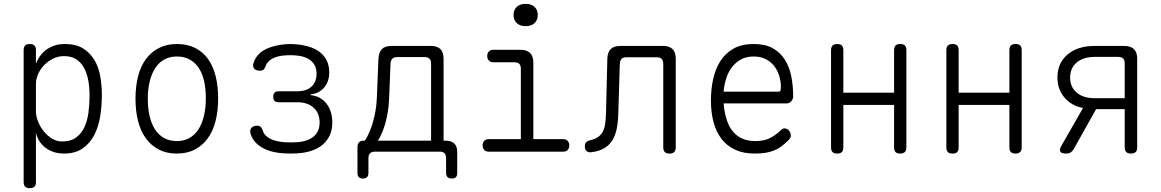

<svg xmlns="http://www.w3.org/2000/svg" viewBox="-20 -789 6040 999"><path d="M135 -560Q152 -560 159.5 -552Q167 -544 167 -527V-458Q174 -476 186 -494Q198 -512 216 -526.5Q234 -541 259 -550.5Q284 -560 318 -560Q376 -560 413 -536.5Q450 -513 472 -475.5Q494 -438 502 -390.5Q510 -343 510 -295Q510 -239 501.5 -185Q493 -131 471 -87.5Q449 -44 410.5 -17Q372 10 313 10Q258 10 218.5 -19Q179 -48 167 -98V158Q167 174 159.5 182Q152 190 135 190Q118 190 110.5 182Q103 174 103 158V-527Q103 -544 110.5 -552Q118 -560 135 -560ZM314 -497Q283 -497 256.5 -484Q230 -471 210 -450.5Q190 -430 178.5 -404Q167 -378 167 -352V-209Q167 -184 178 -156.5Q189 -129 207.5 -106Q226 -83 250.5 -68Q275 -53 303 -53Q348 -53 376 -73.5Q404 -94 419.5 -128Q435 -162 440.5 -205Q446 -248 446 -292Q446 -333 439.5 -369.5Q433 -406 418 -434.5Q403 -463 377.5 -480Q352 -497 314 -497Z M900 10Q847 10 807 -10.5Q767 -31 739.5 -68.5Q712 -106 698.5 -158.5Q685 -211 685 -275Q685 -340 698.5 -392.5Q712 -445 739.5 -482Q767 -519 807.5 -539.5Q848 -560 901 -560Q955 -560 995.5 -539.5Q1036 -519 1062.5 -482Q1089 -445 1102 -393Q1115 -341 1115 -277Q1115 -212 1101.5 -159Q1088 -106 1060.5 -68.5Q1033 -31 993 -10.5Q953 10 900 10ZM900 -55Q937 -55 965 -70.5Q993 -86 1012 -115Q1031 -144 1041 -185.5Q1051 -227 1051 -277Q1051 -327 1042 -367Q1033 -407 1014 -435.5Q995 -464 967 -479.5Q939 -495 901 -495Q863 -495 835 -479.5Q807 -464 788 -435Q769 -406 759 -365.5Q749 -325 749 -275Q749 -225 758.5 -184.5Q768 -144 787 -115Q806 -86 834.5 -70.5Q863 -55 900 -55Z M1300 -463Q1314 -507 1358 -530.5Q1402 -554 1467 -559Q1479 -560 1490.5 -560Q1502 -560 1514 -559Q1555 -556 1588 -546Q1621 -536 1644.5 -517.5Q1668 -499 1680.5 -473Q1693 -447 1693 -412Q1693 -364 1666 -333Q1639 -302 1596 -298V-294Q1648 -289 1678.5 -250Q1709 -211 1709 -151Q1709 -114 1696 -85.5Q1683 -57 1659 -36.5Q1635 -16 1600.5 -4.5Q1566 7 1523 9Q1508 10 1492.5 10Q1477 10 1462 9Q1392 6 1345.5 -20Q1299 -46 1284 -92Q1281 -102 1282 -109.5Q1283 -117 1287.5 -123Q1292 -129 1300.5 -132Q1309 -135 1320 -135Q1325 -135 1329 -133.5Q1333 -132 1336 -129.5Q1339 -127 1341.5 -123Q1344 -119 1346 -113Q1354 -84 1384 -68Q1414 -52 1462 -49Q1477 -48 1492.5 -48Q1508 -48 1523 -49Q1579 -52 1611 -78Q1643 -104 1643 -151Q1643 -200 1612 -228.5Q1581 -257 1526 -257H1430Q1415 -257 1408.5 -264Q1402 -271 1402 -286Q1402 -300 1408.5 -307Q1415 -314 1430 -314H1525Q1575 -314 1601 -338.5Q1627 -363 1627 -405Q1627 -450 1597 -474Q1567 -498 1514 -501Q1502 -502 1490.5 -502Q1479 -502 1467 -501Q1425 -499 1397 -484Q1369 -469 1361 -442Q1359 -437 1356 -432.5Q1353 -428 1350 -426Q1347 -424 1343 -422.5Q1339 -421 1335 -421Q1323 -421 1314.5 -424Q1306 -427 1302 -432.5Q1298 -438 1297 -446Q1296 -454 1300 -463Z M1869 140Q1855 140 1847.5 133Q1840 126 1840 111V-23Q1840 -40 1848 -48.5Q1856 -57 1873 -57H1878Q1891 -75 1905 -109Q1919 -143 1929 -188Q1939 -233 1941 -284L1949 -483Q1951 -517 1967 -533.5Q1983 -550 2017 -550H2221Q2255 -550 2271.5 -533.5Q2288 -517 2288 -483V-57H2299Q2329 -57 2344 -42Q2359 -27 2359 3V111Q2359 126 2352 133Q2345 140 2331 140Q2316 140 2308.5 132.5Q2301 125 2301 111V34Q2301 17 2293 8.5Q2285 0 2268 0H1931Q1914 0 1905.5 8.5Q1897 17 1897 34V111Q1897 125 1890 132.5Q1883 140 1869 140ZM2223 -459Q2223 -475 2214.5 -483.5Q2206 -492 2190 -492H2047Q2030 -492 2021.5 -483.5Q2013 -475 2012 -459L2005 -284Q2003 -231 1994 -186Q1985 -141 1971.5 -107.5Q1958 -74 1946 -57H2223Z M2911 -65Q2925 -65 2933.5 -56Q2942 -47 2942 -32.5Q2942 -18 2934 -9Q2926 0 2911 0H2522Q2508 0 2499.5 -9Q2491 -18 2491 -32.5Q2491 -47 2499.5 -56Q2508 -65 2522 -65H2690V-432Q2690 -449 2681.5 -457Q2673 -465 2656 -465H2546Q2532 -465 2523.5 -474Q2515 -483 2515 -497.5Q2515 -512 2523.5 -521Q2532 -530 2546 -530H2687Q2721 -530 2738 -513.5Q2755 -497 2755 -463V-65ZM2715 -653Q2686 -653 2669 -668.5Q2652 -684 2652 -711Q2652 -738 2669 -753.5Q2686 -769 2715 -769Q2744 -769 2761 -753.5Q2778 -738 2778 -711Q2778 -684 2761 -668.5Q2744 -653 2715 -653Z M3140 -483Q3141 -517 3157.5 -533.5Q3174 -550 3208 -550H3429Q3463 -550 3479.5 -533.5Q3496 -517 3496 -483V-22Q3496 -6 3488 2Q3480 10 3464 10Q3447 10 3439 2Q3431 -6 3431 -22V-457Q3431 -474 3422.5 -482.5Q3414 -491 3398 -491H3239Q3222 -491 3214 -482.5Q3206 -474 3205 -457L3197 -197Q3196 -154 3189 -119.5Q3182 -85 3166 -59Q3150 -33 3123.5 -17.5Q3097 -2 3057 3Q3041 5 3032 -3Q3023 -11 3023 -28Q3023 -42 3030 -49Q3037 -56 3052 -60Q3077 -65 3092.5 -76.5Q3108 -88 3117 -105.5Q3126 -123 3129 -146.5Q3132 -170 3133 -197Z M4062 -121Q4076 -121 4085.5 -109Q4095 -97 4095 -84Q4095 -78 4092 -72Q4089 -66 4082 -59Q4064 -41 4046.5 -28Q4029 -15 4008.5 -6.5Q3988 2 3963.5 6Q3939 10 3907 10Q3848 10 3805 -10Q3762 -30 3734 -66.5Q3706 -103 3692.5 -154Q3679 -205 3679 -266Q3679 -324 3690.5 -377Q3702 -430 3728 -471Q3754 -512 3796.5 -536Q3839 -560 3902 -560Q3961 -560 4000 -538.5Q4039 -517 4063 -479.5Q4087 -442 4097 -392.5Q4107 -343 4107 -288Q4107 -274 4097.5 -262.5Q4088 -251 4073 -251H3745Q3749 -204 3761 -166.5Q3773 -129 3793.5 -104.5Q3814 -80 3843 -67.5Q3872 -55 3909 -55Q3954 -55 3983 -69Q4012 -83 4038 -107Q4044 -113 4049 -117Q4054 -121 4062 -121ZM3745 -312H4032Q4037 -312 4040 -316.5Q4043 -321 4043 -338Q4043 -364 4035 -392Q4027 -420 4010 -443Q3993 -466 3966 -480.5Q3939 -495 3902 -495Q3863 -495 3835 -479.5Q3807 -464 3788 -439Q3769 -414 3758.5 -380.5Q3748 -347 3745 -312Z M4336 10Q4319 10 4311.5 2Q4304 -6 4304 -22V-528Q4304 -544 4312 -552Q4320 -560 4336 -560Q4353 -560 4360.5 -552Q4368 -544 4368 -528V-307H4632V-528Q4632 -544 4639.5 -552Q4647 -560 4664 -560Q4681 -560 4688.5 -552Q4696 -544 4696 -528V-22Q4696 -6 4688 2Q4680 10 4664 10Q4647 10 4639.5 2Q4632 -6 4632 -22V-243H4368V-22Q4368 -6 4360.5 2Q4353 10 4336 10Z M4936 10Q4919 10 4911.5 2Q4904 -6 4904 -22V-528Q4904 -544 4912 -552Q4920 -560 4936 -560Q4953 -560 4960.5 -552Q4968 -544 4968 -528V-307H5232V-528Q5232 -544 5239.5 -552Q5247 -560 5264 -560Q5281 -560 5288.5 -552Q5296 -544 5296 -528V-22Q5296 -6 5288 2Q5280 10 5264 10Q5247 10 5239.5 2Q5232 -6 5232 -22V-243H4968V-22Q4968 -6 4960.5 2Q4953 10 4936 10Z M5528 10Q5502 10 5496.5 -0.5Q5491 -11 5504 -33L5615 -227Q5554 -239 5518 -282Q5482 -325 5482 -385Q5482 -461 5534.5 -505.5Q5587 -550 5676 -550H5829Q5863 -550 5880 -533.5Q5897 -517 5897 -483V-22Q5897 -6 5889 2Q5881 10 5864 10Q5848 10 5840 2Q5832 -6 5832 -22V-221H5683L5566 -12Q5559 -1 5550 4.5Q5541 10 5528 10ZM5832 -459Q5832 -476 5823.5 -484.5Q5815 -493 5798 -493H5676Q5617 -493 5582.5 -464Q5548 -435 5548 -385Q5548 -336 5582.5 -307Q5617 -278 5676 -278H5832Z"/></svg>

Font: Maple Mono NL ExtraLight
Style: Regular
Weight: 275
Monospace: yes
Designer: subframe7536
Version: Version 7.000